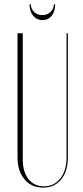

<svg xmlns="http://www.w3.org/2000/svg" viewBox="-20 -851 380 877"><path d="M84 -699V-122Q84 -66 110 -33Q136 0 181 0Q227 0 255.5 -36Q284 -72 284 -132V-699H290V-132Q290 -69 259.5 -31.5Q229 6 177 6Q124 6 92 -32Q60 -70 60 -132V-699ZM226 -831H232Q232 -799 216 -779Q200 -759 174 -759Q148 -759 131.5 -779Q115 -799 115 -831H121Q121 -810 136 -796Q151 -782 174 -782Q196 -782 211 -796.5Q226 -811 226 -831Z"/></svg>

Font: Moniqa Thin Display
Style: Regular
Weight: 100
Designer: Rajesh Rajput
Foundry: Rajesh Rajput
Version: Version 1.000